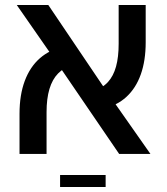

<svg xmlns="http://www.w3.org/2000/svg" viewBox="-20 -615 668 767"><path d="M456 0 198 -378 47 -595H173L414 -238L581 0ZM58 0V-161Q58 -236 79 -292Q100 -348 139.5 -382.5Q179 -417 236 -429L268 -354Q235 -345 212 -321.5Q189 -298 177.5 -259.5Q166 -221 166 -167V0ZM391 -181 355 -255Q389 -263 411 -287Q433 -311 443.5 -349Q454 -387 454 -440V-595H562V-446Q562 -373 542.5 -318Q523 -263 485 -228Q447 -193 391 -181ZM220 132V84H402V132Z"/></svg>

Font: Noto Sans Hebrew Medium
Style: Regular
Weight: 500
Designer: Monotype Design Team
Foundry: Monotype Imaging Inc.
Version: Version 2.003